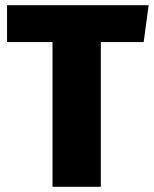

<svg xmlns="http://www.w3.org/2000/svg" viewBox="-20 -715 589 735"><path d="M549 -695H7V-554H181V0H366V-554H530Z"/></svg>

Font: Fira Sans ExtraBold
Style: Regular
Weight: 800
Designer: bBox Type GmbH & Carrois Corporate GbR & Edenspiekermann AG
Foundry: bBox Type GmbH & Carrois Corporate GbR & Edenspiekermann AG
Version: Version 4.300;PS 004.300;hotconv 1.0.88;makeotf.lib2.5.64775